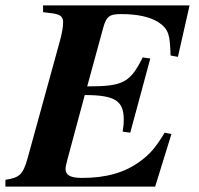

<svg xmlns="http://www.w3.org/2000/svg" viewBox="-47 -689 734 709"><path d="M653 -669H112V-644L145 -640C176 -636 186 -627 186 -607C186 -592 183 -570 174 -537L55 -105C38 -44 25 -33 -27 -25V0H526L586 -194L561 -199C527 -143 507 -120 470 -93C413 -51 344 -32 256 -32C213 -32 195 -42 195 -66C195 -73 198 -84 203 -104L266 -338C379 -338 410 -316 410 -247C410 -233 409 -222 406 -203L434 -199L508 -473L480 -477C433 -383 407 -370 275 -370L334 -586C346 -631 360 -637 401 -637C462 -637 508 -626 538 -607C579 -580 580 -555 583 -484L610 -479Z"/></svg>

Font: STIXGeneral
Style: Bold Italic
Weight: 700
Italic angle: -16.33°
Designer: MicroPress Inc., with final additions and corrections provided by Coen Hoffman, Elsevier (retired)
Version: Version 1.1.0